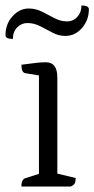

<svg xmlns="http://www.w3.org/2000/svg" viewBox="-25 -680 344 700"><path d="M53 0Q53 -27 69 -31L117 -46V-405L68 -413Q53 -415 53 -444Q85 -448 104.5 -450.5Q124 -453 142 -453Q184 -453 184 -398V-47L251 -31Q251 -18 247.5 -11.5Q244 -5 233 0ZM75 -596Q53 -596 37.5 -580Q22 -564 22 -538Q-5 -538 -5 -552Q-5 -592 20.5 -620.5Q46 -649 80 -649Q105 -649 128 -637.5Q151 -626 173.5 -614Q196 -602 219 -602Q242 -602 257 -618.5Q272 -635 272 -660Q299 -660 299 -646Q299 -607 274 -578Q249 -549 213 -549Q189 -549 166.5 -561Q144 -573 121.5 -584.5Q99 -596 75 -596Z"/></svg>

Font: Petrona Light
Style: Regular
Weight: 300
Designer: Ringo R. Seeber
Foundry: Ringo R. Seeber
Version: Version 2.001; ttfautohint (v1.8.3)